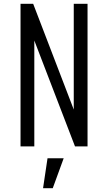

<svg xmlns="http://www.w3.org/2000/svg" viewBox="-20 -770 568 1010"><path d="M88 0V-750H154.5L389 -139L368 -136.5V-750H440.5V0H374.5L139.5 -611.5L160.5 -614V0ZM206.5 220 230 62.5H315L257.5 220Z"/></svg>

Font: Mohave Light
Style: Regular
Weight: 400
Version: Version 2.003